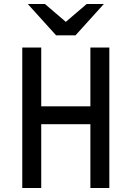

<svg xmlns="http://www.w3.org/2000/svg" viewBox="-20 -937 656 957"><path d="M91 0V-700H185.5V-407H430.5V-700H525V0H430.5V-318H185.5V0ZM259.5 -761 118.5 -917H204L308 -828L412 -917H497.5L356.5 -761Z"/></svg>

Font: Overpass Mono Light Medium
Style: Regular
Weight: 500
Monospace: yes
Version: Version 4.000